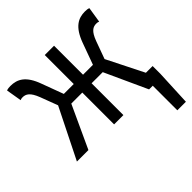

<svg xmlns="http://www.w3.org/2000/svg" viewBox="-201 -745 1110 1110"><g transform="rotate(-45 354.0 -190.0)"><path d="M653 -81 540 -306 579 -413C601 -473 624 -485 651 -485C660 -485 664 -484 671 -481L686 -576C678 -580 666 -581 654 -581C599 -581 552 -557 517 -462L469 -330H388V-567H312V-330H231L182 -462C148 -557 101 -581 45 -581C34 -581 22 -580 13 -576L29 -481C36 -484 40 -485 48 -485C75 -485 98 -473 121 -413L161 -307L8 0H102L222 -260H312V0H388V-260H479L598 0H628V201H698L708 -18V-81Z"/></g></svg>

Font: Kawkab Mono Light
Style: Bold
Weight: 400
Monospace: yes
Designer: Abdullah Arif
Foundry: Abdullah Arif
Version: Version 1.000;PS 000.500;hotconv 1.0.88;makeotf.lib2.5.64775